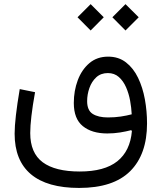

<svg xmlns="http://www.w3.org/2000/svg" viewBox="-20 -675 786 936"><path d="M357.9 -590.8 421.9 -654.8 485.8 -590.8 421.9 -526.4ZM527.8 -590.8 591.8 -654.8 656.2 -590.8 591.8 -526.4ZM507.3 -398.9Q558.1 -398.9 594.2 -370.8Q630.4 -342.8 653.1 -295.7Q675.8 -248.5 686.3 -190.7Q696.8 -132.8 696.8 -73.2Q696.8 77.6 614.7 159.4Q532.7 241.2 365.7 241.2Q210 241.2 130.6 174.3Q51.3 107.4 51.3 -23.4Q51.3 -93.8 76.2 -240.7L150.9 -225.6Q138.7 -157.7 133.1 -109.1Q127.4 -60.5 127.4 -26.4Q127.4 70.8 188.2 116Q249 161.1 368.7 161.1Q489.3 161.1 552 111.1Q614.7 61 623 -36.1L619.6 -40.5Q595.7 -34.2 565.7 -29.3Q535.6 -24.4 502.9 -24.4Q427.7 -24.4 383.8 -60.1Q339.8 -95.7 339.8 -172.9Q339.8 -232.4 359.1 -283.9Q378.4 -335.4 415.8 -367.2Q453.1 -398.9 507.3 -398.9ZM622.1 -117.7Q620.6 -149.4 614.3 -184.3Q607.9 -219.2 594.5 -249.8Q581.1 -280.3 559.3 -299.6Q537.6 -318.8 505.9 -318.8Q471.7 -318.8 449.2 -298.1Q426.8 -277.3 415.8 -245.8Q404.8 -214.4 404.8 -182.1Q404.8 -136.7 432.1 -119.6Q459.5 -102.5 506.3 -102.5Q539.6 -102.5 568.8 -106.9Q598.1 -111.3 622.1 -117.7Z"/></svg>

Font: Estedad-FD Regular
Style: FD-Regular
Weight: 400
Designer: Amin Abedi
Version: Version 7.3